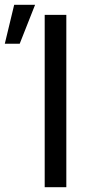

<svg xmlns="http://www.w3.org/2000/svg" viewBox="-97 -773 385 799"><path d="M-15 -591H-77L-38 -753H49ZM179 6H89V-711H179Z"/></svg>

Font: LXGW 975 Gothic SC
Style: Regular
Weight: 400
Version: Version 2.01;February 25, 2021